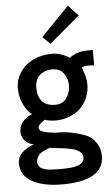

<svg xmlns="http://www.w3.org/2000/svg" viewBox="-65 -829 621 1091"><g transform="rotate(-5 246.0 -283.5)"><path d="M421.4 -728 247.6 -581.1 205.1 -623 364.7 -788.1ZM177.7 -154.3Q173.3 -149.9 161.6 -142.1Q138.7 -126.5 138.7 -109.4Q138.7 -86.4 212.4 -77.6Q226.1 -75.7 229.5 -75.4Q232.9 -75.2 247.1 -75Q261.2 -74.7 269 -74.5Q276.9 -74.2 294.2 -72.3Q311.5 -70.3 327.1 -66.9Q411.1 -47.9 434.6 -26.9Q483.4 17.6 483.4 79.1Q483.4 220.7 243.2 220.7Q143.1 220.7 78.6 187.5Q9.8 152.3 9.8 79.6Q9.8 15.1 103.5 -20.5Q74.2 -24.4 54.2 -46.1Q34.2 -67.9 34.2 -97.7Q34.2 -160.2 109.4 -192.9Q84 -206.1 62.5 -250.7Q41 -295.4 41 -345.2Q41 -395 69.1 -437Q97.2 -479 145 -501.5Q192.9 -523.9 252 -523.9Q279.3 -523.9 308.3 -513.4Q337.4 -502.9 349.6 -492.2Q391.6 -522.5 439.5 -524.4Q446.3 -524.9 461.9 -525.1Q477.5 -525.4 484.4 -525.4V-437.5H482.4Q435.1 -442.4 418.9 -434.1Q414.1 -431.6 414.3 -429.2Q414.6 -426.8 419.9 -411.6Q425.3 -396.5 428.2 -388.2Q436.5 -360.8 436.5 -328.4Q436.5 -295.9 422.6 -260.7Q408.7 -225.6 383.1 -199.7Q357.4 -173.8 319.1 -159.2Q280.8 -144.5 241.7 -144.5Q202.6 -144.5 177.7 -154.3ZM245.1 -233.4Q308.1 -233.4 327.1 -301.8Q332 -318.8 332 -336.2Q332 -353.5 327.1 -370.1Q322.3 -386.7 312.5 -401.9Q290.5 -435.5 245.6 -435.5Q200.7 -435.5 173.1 -410.2Q145.5 -384.8 145.5 -336.7Q145.5 -288.6 170.7 -261Q195.8 -233.4 245.1 -233.4ZM189.9 131.3Q209.5 132.8 231.7 132.8Q253.9 132.8 263.9 132.6Q273.9 132.3 290.5 131.3Q307.1 130.4 317.9 128.2Q328.6 126 341.3 122.1Q354 118.2 360.8 112.3Q378.4 98.6 378.4 78.6Q378.4 58.6 361.8 45.4Q345.2 32.2 319.8 26.1Q294.4 20 269 16.6Q243.7 13.2 220.9 11.2Q198.2 9.3 192.4 6.8Q141.1 27.3 131.8 38.3Q122.6 49.3 118.2 59.6Q113.8 69.8 113.8 81.3Q113.8 92.8 118.2 100.8Q122.6 108.9 128.9 114Q135.3 119.1 146.2 123Q157.2 127 166.5 128.7Q175.8 130.4 189.9 131.3Z"/></g></svg>

Font: News Cycle
Style: Bold
Weight: 700
Version: Version 0.5.1